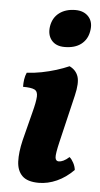

<svg xmlns="http://www.w3.org/2000/svg" viewBox="-52 -726 402 769"><g transform="rotate(5 149.5 -342.0)"><path d="M133.4 9Q87.9 9 66.9 -11.6Q46 -32.2 44.4 -68.9Q42.9 -105.6 54.4 -154.3L83.9 -270.1Q95.3 -313.3 96.2 -334.5Q97.1 -355.6 83.6 -362.2Q70.1 -368.7 37.6 -368.7Q37.2 -383.3 39.4 -398.6Q41.7 -413.8 47.3 -426Q76.4 -427.5 106.7 -433.4Q137 -439.4 165.1 -448.1Q193.1 -456.9 216.1 -467Q242.4 -454.5 251 -429Q259.6 -403.4 247.3 -351.9L202.2 -162Q190.3 -112 192 -97.7Q193.7 -83.5 206.1 -83.5Q214.1 -83.5 224.7 -88.4Q235.3 -93.3 247.7 -104.6Q256.7 -97 264.1 -83Q271.5 -69 273 -54.9Q241.9 -23.3 205.9 -7.2Q169.8 9 133.4 9ZM189.1 -542Q154.1 -542 136.4 -563.7Q118.6 -585.5 124.1 -620.3Q130.1 -655.1 155.7 -674.2Q181.3 -693.3 220.4 -693.3Q254.8 -693.3 273.9 -671.4Q292.9 -649.4 285.9 -613Q279.9 -579.7 255.1 -560.9Q230.3 -542 189.1 -542Z"/></g></svg>

Font: Vollkorn
Style: Italic
Weight: 400
Italic angle: -11°
Designer: Friedrich Althausen
Foundry: Friedrich Althausen
Version: Version 5.001